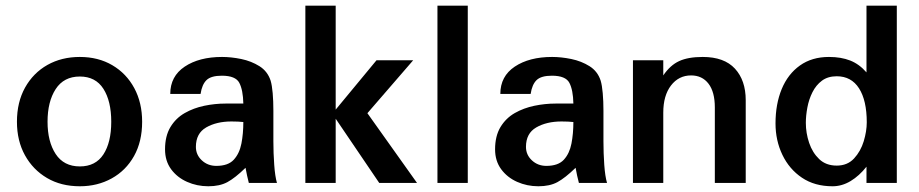

<svg xmlns="http://www.w3.org/2000/svg" viewBox="-20 -648 3255 680"><path d="M262.7 11.7Q196.3 11.7 146.5 -17.6Q96.7 -46.9 68.4 -98.1Q40 -149.4 40 -216.8Q40 -286.1 68.8 -337.9Q97.7 -389.6 147.9 -418Q198.2 -446.3 262.7 -446.3Q328.1 -446.3 377.9 -417Q427.7 -387.7 455.6 -335.9Q483.4 -284.2 483.4 -216.8Q483.4 -146.5 454.6 -95.2Q425.8 -43.9 375.5 -16.1Q325.2 11.7 262.7 11.7ZM262.7 -58.6Q318.4 -58.6 346.2 -101.1Q374 -143.6 374 -216.8Q374 -290 346.2 -333.5Q318.4 -377 262.7 -377Q206.1 -377 177.2 -332.5Q148.4 -288.1 148.4 -216.8Q148.4 -146.5 177.2 -102.5Q206.1 -58.6 262.7 -58.6Z M717.8 11.7Q677.7 11.7 642.6 -3.9Q607.4 -19.5 585.9 -48.8Q564.5 -78.1 564.5 -119.1Q564.5 -166 583.5 -197.8Q602.5 -229.5 634.3 -247.6Q666 -265.6 703.6 -273.4Q741.2 -281.2 778.3 -281.2H841.8Q840.8 -329.1 827.6 -354.5Q814.5 -379.9 765.6 -379.9Q727.5 -379.9 711.4 -364.3Q695.3 -348.6 690.4 -315.4H583Q583 -377.9 634.3 -412.1Q685.5 -446.3 766.6 -446.3Q798.8 -446.3 834.5 -439Q870.1 -431.6 898.9 -413.6Q927.7 -395.5 938.5 -362.3Q943.4 -345.7 945.8 -317.9Q948.2 -290 948.2 -255.9V-147.5Q948.2 -105.5 951.2 -64.5Q954.1 -23.4 960.9 0H861.3Q858.4 -10.7 855 -26.4Q851.6 -42 849.6 -53.7Q812.5 -17.6 785.2 -2.9Q757.8 11.7 717.8 11.7ZM746.1 -60.5Q788.1 -60.5 808.1 -82.5Q828.1 -104.5 835 -139.6Q841.8 -174.8 841.8 -215.8Q825.2 -217.8 799.8 -217.8Q747.1 -217.8 710.4 -196.8Q673.8 -175.8 673.8 -127.9Q673.8 -99.6 694.8 -80.1Q715.8 -60.5 746.1 -60.5Z M1061.5 0V-627.9H1168.9V-259.8L1313.5 -434.6H1443.4L1281.2 -247.1L1457 0H1323.2L1168.9 -227.5V0Z M1529.3 0V-627.9H1636.7V0Z M1886.7 11.7Q1846.7 11.7 1811.5 -3.9Q1776.4 -19.5 1754.9 -48.8Q1733.4 -78.1 1733.4 -119.1Q1733.4 -166 1752.4 -197.8Q1771.5 -229.5 1803.2 -247.6Q1835 -265.6 1872.6 -273.4Q1910.2 -281.2 1947.3 -281.2H2010.7Q2009.8 -329.1 1996.6 -354.5Q1983.4 -379.9 1934.6 -379.9Q1896.5 -379.9 1880.4 -364.3Q1864.3 -348.6 1859.4 -315.4H1752Q1752 -377.9 1803.2 -412.1Q1854.5 -446.3 1935.5 -446.3Q1967.8 -446.3 2003.4 -439Q2039.1 -431.6 2067.9 -413.6Q2096.7 -395.5 2107.4 -362.3Q2112.3 -345.7 2114.7 -317.9Q2117.2 -290 2117.2 -255.9V-147.5Q2117.2 -105.5 2120.1 -64.5Q2123 -23.4 2129.9 0H2030.3Q2027.3 -10.7 2023.9 -26.4Q2020.5 -42 2018.6 -53.7Q1981.4 -17.6 1954.1 -2.9Q1926.8 11.7 1886.7 11.7ZM1915 -60.5Q1957 -60.5 1977.1 -82.5Q1997.1 -104.5 2003.9 -139.6Q2010.7 -174.8 2010.7 -215.8Q1994.1 -217.8 1968.8 -217.8Q1916 -217.8 1879.4 -196.8Q1842.8 -175.8 1842.8 -127.9Q1842.8 -99.6 1863.8 -80.1Q1884.8 -60.5 1915 -60.5Z M2221.7 0V-434.6H2329.1V-380.9Q2353.5 -417 2385.3 -431.6Q2417 -446.3 2468.8 -446.3Q2544.9 -446.3 2583 -404.8Q2621.1 -363.3 2621.1 -293V0H2511.7V-267.6Q2511.7 -322.3 2489.3 -351.6Q2466.8 -380.9 2427.7 -380.9Q2383.8 -380.9 2356.4 -345.2Q2329.1 -309.6 2329.1 -249V0Z M2928.7 11.7Q2865.2 11.7 2820.3 -18.6Q2775.4 -48.8 2751 -99.6Q2726.6 -150.4 2726.6 -210.9Q2726.6 -279.3 2748.5 -332.5Q2770.5 -385.7 2813 -416Q2855.5 -446.3 2916 -446.3Q2959 -446.3 2991.2 -433.6Q3023.4 -420.9 3048.8 -391.6V-627.9H3156.2V0H3048.8V-57.6Q3023.4 -25.4 2992.7 -6.8Q2961.9 11.7 2928.7 11.7ZM2943.4 -61.5Q2981.4 -61.5 3004.9 -86.9Q3028.3 -112.3 3039.1 -147.9Q3049.8 -183.6 3049.8 -214.8Q3049.8 -292 3022.5 -335Q2995.1 -377.9 2943.4 -377.9Q2912.1 -377.9 2891.1 -362.3Q2870.1 -346.7 2857.4 -321.3Q2844.7 -295.9 2839.4 -267.1Q2834 -238.3 2834 -212.9Q2834 -176.8 2845.7 -142.1Q2857.4 -107.4 2881.3 -84.5Q2905.3 -61.5 2943.4 -61.5Z"/></svg>

Font: Padauk
Style: Bold
Weight: 700
Designer: Debbi Hosken, Becca Hirsbrunner Spalinger
Foundry: SIL International
Version: Version 5.003